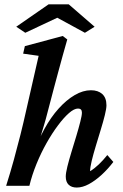

<svg xmlns="http://www.w3.org/2000/svg" viewBox="-20 -843 559 871"><path d="M195.3 -332Q187.5 -300.8 178.7 -272Q169.9 -243.2 160.6 -211.9Q151.4 -180.7 138.7 -143.6H131.8Q152.3 -205.1 181.6 -258.3Q210.9 -311.5 246.1 -350.6Q281.2 -389.6 318.8 -411.6Q356.4 -433.6 392.6 -433.6Q424.8 -433.6 443.8 -416.5Q462.9 -399.4 462.9 -365.2Q462.9 -350.6 455.6 -320.8Q448.2 -291 437 -254.4Q425.8 -217.8 414.6 -180.7Q403.3 -143.6 396 -113.3Q388.7 -83 388.7 -66.4Q408.2 -78.1 427.7 -96.7Q447.3 -115.2 466.8 -139.6L494.1 -108.4Q469.7 -76.2 440.9 -49.8Q412.1 -23.4 383.3 -7.8Q354.5 7.8 328.1 7.8Q304.7 7.8 291.5 -4.9Q278.3 -17.6 278.3 -42Q278.3 -57.6 285.6 -87.4Q293 -117.2 304.2 -153.8Q315.4 -190.4 326.2 -226.1Q336.9 -261.7 344.2 -290.5Q351.6 -319.3 351.6 -332Q351.6 -350.6 334 -350.6Q316.4 -350.6 293 -330.1Q269.5 -309.6 243.2 -274.4Q216.8 -239.3 191.4 -194.3Q166 -149.4 145.5 -99.1Q125 -48.8 113.3 0H7.8Q27.3 -61.5 43 -118.7Q58.6 -175.8 72.8 -231.9Q86.9 -288.1 99.6 -345.7L155.3 -589.8L85 -599.6L92.8 -633.8L264.6 -679.7L285.2 -664.1Q275.4 -628.9 264.6 -591.3Q253.9 -553.7 244.1 -516.1Q234.4 -478.5 224.6 -443.4ZM409.2 -721.7 365.2 -694.3 210.9 -778.3H273.4L94.7 -694.3L53.7 -721.7L200.2 -823.2H292Z"/></svg>

Font: Crimson Pro SemiBold
Style: Italic
Weight: 600
Italic angle: -12°
Designer: Jacques Le Bailly
Foundry: Baron von Fonthausen
Version: Version 1.003